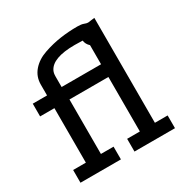

<svg xmlns="http://www.w3.org/2000/svg" viewBox="-159 -841 961 982"><g transform="rotate(-30 321.0 -350.0)"><path d="M30.8 -397V-472.2H115.2V-536.1Q115.2 -583 145 -617.4Q174.8 -651.9 224.9 -668.9Q274.9 -686 324 -693.1Q373 -700.2 424.8 -700.2Q448.7 -700.2 461.9 -695.1Q475.1 -689.9 482.9 -689.9Q485.8 -689.9 490 -690.4Q494.1 -690.9 502.7 -692.4Q511.2 -693.8 522.9 -694.8V-75.2H598.1V0H358.9V-75.2H434.1V-397H204.1V-75.2H278.8V0H40V-75.2H115.2V-397ZM201.2 -472.2H434.1V-585Q416 -601.1 413.1 -624Q397.9 -625 367.2 -625H366.2Q234.4 -625 207 -565.9Q201.2 -553.7 201.2 -534.2Z"/></g></svg>

Font: CMU Concrete
Style: Bold
Weight: 700
Version: Version 0.7.0